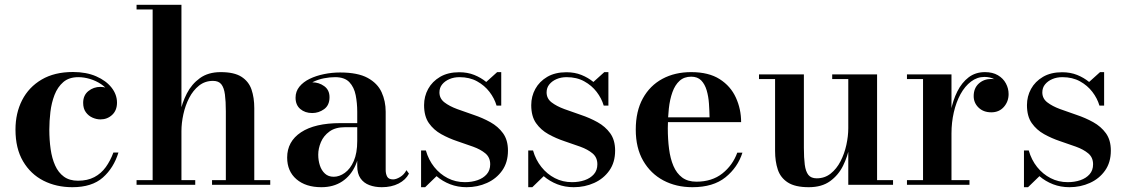

<svg xmlns="http://www.w3.org/2000/svg" viewBox="-20 -770 4690 800"><path d="M281.5 10Q214.5 10 161 -17.2Q107.5 -44.5 76 -98Q44.5 -151.5 44.5 -230Q44.5 -298.5 72.2 -352.8Q100 -407 153.5 -438.5Q207 -470 284 -470Q339.5 -470 380.8 -452Q422 -434 444.8 -405Q467.5 -376 467.5 -342.5Q467.5 -310 447.2 -291.2Q427 -272.5 398.5 -272.5Q382 -272.5 365.5 -279.8Q349 -287 337.8 -302.2Q326.5 -317.5 326.5 -341.5Q326.5 -373 348.2 -390.5Q370 -408 398.5 -408Q425.5 -408 446 -391Q466.5 -374 466.5 -342.5H447.5Q447.5 -366 434.8 -385.8Q422 -405.5 401 -419.5Q380 -433.5 355 -441Q330 -448.5 306.5 -448.5Q267.5 -448.5 243.8 -428Q220 -407.5 207.2 -374.5Q194.5 -341.5 190 -303.5Q185.5 -265.5 185.5 -230Q185.5 -187 191 -148.5Q196.5 -110 209.8 -80.5Q223 -51 246.2 -34Q269.5 -17 305 -17Q344.5 -17 373 -32Q401.5 -47 420.8 -73.8Q440 -100.5 452.5 -134.5H473.5Q454 -70.5 408.5 -30.2Q363 10 281.5 10Z M549 0V-19.5H616V-730.5H549V-750H736V-19.5H793.5V0ZM863.5 0V-19.5H921V-306Q921 -348 917.2 -376.2Q913.5 -404.5 902.2 -418.8Q891 -433 867.5 -433Q834 -433 809.2 -413.2Q784.5 -393.5 768.2 -362Q752 -330.5 744 -293.8Q736 -257 736 -224L722 -222Q722 -257 730.2 -299.2Q738.5 -341.5 758.5 -380.5Q778.5 -419.5 813 -444.5Q847.5 -469.5 899.5 -469.5Q956 -469.5 986.2 -450Q1016.5 -430.5 1028 -396.8Q1039.5 -363 1039.5 -319.5V-19.5H1106V0Z M1570.5 10Q1542 10 1518.8 1.2Q1495.5 -7.5 1482 -27Q1468.5 -46.5 1468.5 -78V-304.5Q1468.5 -340.5 1462 -373.5Q1455.5 -406.5 1435.8 -427.5Q1416 -448.5 1376 -448.5Q1354 -448.5 1329.8 -443.8Q1305.5 -439 1284.2 -428.5Q1263 -418 1249.5 -402Q1236 -386 1236 -363H1212.5Q1212.5 -392 1233.2 -409.5Q1254 -427 1281 -427Q1309 -427 1331 -411Q1353 -395 1353 -365Q1353 -331.5 1330.5 -315.2Q1308 -299 1281 -299Q1251 -299 1231.2 -315.8Q1211.5 -332.5 1211.5 -363Q1211.5 -389 1227.5 -408.8Q1243.5 -428.5 1270.2 -441.5Q1297 -454.5 1330 -461.2Q1363 -468 1397 -468Q1470.5 -468 1511.8 -445.5Q1553 -423 1570 -385.8Q1587 -348.5 1587 -304.5V-62Q1587 -45.5 1593.2 -34Q1599.5 -22.5 1618 -22.5Q1630.5 -22.5 1647.2 -32.5Q1664 -42.5 1673.5 -61L1684 -46.5Q1670.5 -20.5 1640.8 -5.2Q1611 10 1570.5 10ZM1319 10Q1254 10 1215.2 -23.2Q1176.5 -56.5 1176.5 -113.5Q1176.5 -180.5 1234.2 -218.8Q1292 -257 1398.5 -257H1515V-240H1417.5Q1377.5 -240 1353 -222.2Q1328.5 -204.5 1317.2 -178Q1306 -151.5 1306 -125.5Q1306 -101.5 1312.8 -80.8Q1319.5 -60 1333.8 -46.8Q1348 -33.5 1370.5 -33.5Q1394 -33.5 1416.8 -49.8Q1439.5 -66 1454 -99Q1468.5 -132 1468.5 -182.5H1480.5Q1480.5 -124.5 1461.2 -81.2Q1442 -38 1405.8 -14Q1369.5 10 1319 10Z M1734.5 10V-143H1754.5Q1765.5 -104 1789.2 -74.2Q1813 -44.5 1845.5 -27.8Q1878 -11 1917 -11Q1945.5 -11 1969.5 -19.2Q1993.5 -27.5 2008 -44Q2022.5 -60.5 2022.5 -85.5Q2022.5 -114 2002.5 -130.8Q1982.5 -147.5 1951.2 -158.8Q1920 -170 1885 -181.8Q1850 -193.5 1818.5 -211Q1787 -228.5 1767 -257Q1747 -285.5 1747 -332Q1747 -368.5 1764 -399.5Q1781 -430.5 1813.8 -449.8Q1846.5 -469 1893.5 -469Q1928 -469 1956 -457.8Q1984 -446.5 2006 -428.5L2051.5 -469.5H2068.5V-330H2049Q2040 -360.5 2019.5 -387.2Q1999 -414 1967.8 -431.2Q1936.5 -448.5 1894.5 -448.5Q1871.5 -448.5 1852.8 -440.5Q1834 -432.5 1822.5 -418.5Q1811 -404.5 1811 -385Q1811 -359.5 1831.8 -343.5Q1852.5 -327.5 1885 -315.5Q1917.5 -303.5 1954 -291.2Q1990.5 -279 2023 -261Q2055.5 -243 2076 -214.8Q2096.5 -186.5 2096.5 -142.5Q2096.5 -93.5 2072.5 -59.5Q2048.5 -25.5 2009.2 -7.8Q1970 10 1924 10Q1887.5 10 1855.8 -2.2Q1824 -14.5 1799 -36L1751.5 10Z M2181 10V-143H2201Q2212 -104 2235.8 -74.2Q2259.5 -44.5 2292 -27.8Q2324.5 -11 2363.5 -11Q2392 -11 2416 -19.2Q2440 -27.5 2454.5 -44Q2469 -60.5 2469 -85.5Q2469 -114 2449 -130.8Q2429 -147.5 2397.8 -158.8Q2366.5 -170 2331.5 -181.8Q2296.5 -193.5 2265 -211Q2233.5 -228.5 2213.5 -257Q2193.5 -285.5 2193.5 -332Q2193.5 -368.5 2210.5 -399.5Q2227.5 -430.5 2260.2 -449.8Q2293 -469 2340 -469Q2374.5 -469 2402.5 -457.8Q2430.5 -446.5 2452.5 -428.5L2498 -469.5H2515V-330H2495.5Q2486.5 -360.5 2466 -387.2Q2445.5 -414 2414.2 -431.2Q2383 -448.5 2341 -448.5Q2318 -448.5 2299.2 -440.5Q2280.5 -432.5 2269 -418.5Q2257.5 -404.5 2257.5 -385Q2257.5 -359.5 2278.2 -343.5Q2299 -327.5 2331.5 -315.5Q2364 -303.5 2400.5 -291.2Q2437 -279 2469.5 -261Q2502 -243 2522.5 -214.8Q2543 -186.5 2543 -142.5Q2543 -93.5 2519 -59.5Q2495 -25.5 2455.8 -7.8Q2416.5 10 2370.5 10Q2334 10 2302.2 -2.2Q2270.5 -14.5 2245.5 -36L2198 10Z M2865 10Q2797.5 10 2744.2 -18.2Q2691 -46.5 2660 -100Q2629 -153.5 2629 -230Q2629 -306.5 2658.5 -360Q2688 -413.5 2740 -441.5Q2792 -469.5 2860 -469.5Q2933 -469.5 2978.8 -440.2Q3024.5 -411 3046.2 -363.2Q3068 -315.5 3068 -261H2696V-281H2936.5Q2936 -308.5 2934 -338.2Q2932 -368 2924.5 -393.5Q2917 -419 2901.8 -434.8Q2886.5 -450.5 2860 -450.5Q2830.5 -450.5 2811.5 -433.2Q2792.5 -416 2781.8 -386Q2771 -356 2766.8 -317.5Q2762.5 -279 2762.5 -236Q2762.5 -189.5 2767.8 -149.2Q2773 -109 2786 -78.5Q2799 -48 2822.2 -30.5Q2845.5 -13 2881.5 -13Q2946.5 -13 2989.8 -47.2Q3033 -81.5 3052 -134H3073.5Q3054 -72.5 3002.8 -31.2Q2951.5 10 2865 10Z M3350 10Q3293 10 3262.5 -9.8Q3232 -29.5 3220.8 -63.5Q3209.5 -97.5 3209.5 -141V-440.5H3142.5V-460H3329.5V-154Q3329.5 -112 3333.2 -83.8Q3337 -55.5 3348.2 -41.2Q3359.5 -27 3383 -27Q3416.5 -27 3441.2 -46.8Q3466 -66.5 3482.2 -98Q3498.5 -129.5 3506.5 -166.2Q3514.5 -203 3514.5 -236L3527.5 -238Q3527.5 -203 3519.8 -160.8Q3512 -118.5 3492.8 -79.5Q3473.5 -40.5 3438.8 -15.2Q3404 10 3350 10ZM3514.5 0V-440.5H3447.5V-460H3634.5V-19.5H3701V0Z M3933 -214Q3933 -261.5 3941.8 -307Q3950.5 -352.5 3969 -389.2Q3987.5 -426 4016 -447.8Q4044.5 -469.5 4084 -469.5Q4116 -469.5 4138 -456.5Q4160 -443.5 4171.2 -422.5Q4182.5 -401.5 4182.5 -378Q4182.5 -347 4162.8 -324.5Q4143 -302 4110.5 -302Q4077.5 -302 4057.2 -321.8Q4037 -341.5 4037 -369.5Q4037 -402.5 4058.2 -421.8Q4079.5 -441 4110 -441Q4130.5 -441 4146.8 -432.2Q4163 -423.5 4172.2 -409.2Q4181.5 -395 4181.5 -378H4162Q4162 -397.5 4151.8 -413.8Q4141.5 -430 4123.5 -439.8Q4105.5 -449.5 4082 -449.5Q4051.5 -449.5 4026 -430.2Q4000.5 -411 3982.2 -377.8Q3964 -344.5 3954.2 -302Q3944.5 -259.5 3944.5 -214ZM3944.5 -460V-19.5H4019.5V0H3759V-19.5H3826V-440.5H3759V-460Z M4246.5 10V-143H4266.5Q4277.5 -104 4301.2 -74.2Q4325 -44.5 4357.5 -27.8Q4390 -11 4429 -11Q4457.5 -11 4481.5 -19.2Q4505.5 -27.5 4520 -44Q4534.5 -60.5 4534.5 -85.5Q4534.5 -114 4514.5 -130.8Q4494.5 -147.5 4463.2 -158.8Q4432 -170 4397 -181.8Q4362 -193.5 4330.5 -211Q4299 -228.5 4279 -257Q4259 -285.5 4259 -332Q4259 -368.5 4276 -399.5Q4293 -430.5 4325.8 -449.8Q4358.5 -469 4405.5 -469Q4440 -469 4468 -457.8Q4496 -446.5 4518 -428.5L4563.5 -469.5H4580.5V-330H4561Q4552 -360.5 4531.5 -387.2Q4511 -414 4479.8 -431.2Q4448.5 -448.5 4406.5 -448.5Q4383.5 -448.5 4364.8 -440.5Q4346 -432.5 4334.5 -418.5Q4323 -404.5 4323 -385Q4323 -359.5 4343.8 -343.5Q4364.5 -327.5 4397 -315.5Q4429.5 -303.5 4466 -291.2Q4502.5 -279 4535 -261Q4567.5 -243 4588 -214.8Q4608.5 -186.5 4608.5 -142.5Q4608.5 -93.5 4584.5 -59.5Q4560.5 -25.5 4521.2 -7.8Q4482 10 4436 10Q4399.5 10 4367.8 -2.2Q4336 -14.5 4311 -36L4263.5 10Z"/></svg>

Font: Bodoni Moda 11pt SemiBold
Style: Regular
Weight: 600
Designer: Owen Earl
Foundry: indestructible type
Version: Version 2.004